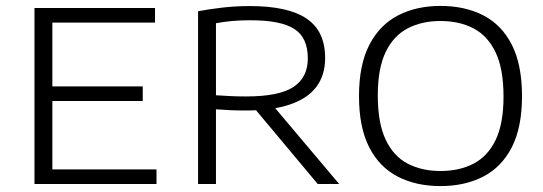

<svg xmlns="http://www.w3.org/2000/svg" viewBox="-20 -622 1837 649"><path d="M96.5 0V-595H504V-545.5H157V-49.5H509V0ZM132 -280.5V-330H462.5V-280.5Z M649.5 0V-584Q686.5 -591 730.8 -596.2Q775 -601.5 825 -601.5Q953.5 -601.5 1016.2 -559.2Q1079 -517 1079 -426Q1079 -367.5 1049 -328Q1019 -288.5 959.2 -268.5Q899.5 -248.5 811 -248.5Q783 -248.5 759 -249.5Q735 -250.5 710 -252.5V0ZM1054 0 819 -281H889.5L1126.5 0ZM812 -296Q923 -296 971.8 -328Q1020.5 -360 1020.5 -424.5Q1020.5 -495 974.8 -524.2Q929 -553.5 827.5 -553.5Q791.5 -553.5 764.2 -551Q737 -548.5 710 -543.5V-300Q738.5 -298.5 759.2 -297.2Q780 -296 812 -296Z M1469 7Q1386.5 7 1324.5 -25Q1262.5 -57 1228 -124.2Q1193.5 -191.5 1193.5 -297Q1193.5 -403 1228.5 -470.5Q1263.5 -538 1325.5 -570Q1387.5 -602 1469 -602Q1551.5 -602 1613.8 -570Q1676 -538 1710.2 -470.5Q1744.5 -403 1744.5 -297Q1744.5 -191.5 1710 -124.2Q1675.5 -57 1613.2 -25Q1551 7 1469 7ZM1469 -44Q1533 -44 1581 -69Q1629 -94 1655.5 -149.2Q1682 -204.5 1682 -295.5Q1682 -388.5 1655.5 -444.5Q1629 -500.5 1581 -525.8Q1533 -551 1469 -551Q1405.5 -551 1357.8 -526Q1310 -501 1283.5 -445.8Q1257 -390.5 1257 -299.5Q1257 -206.5 1283.5 -150.2Q1310 -94 1357.8 -69Q1405.5 -44 1469 -44Z"/></svg>

Font: Encode Sans SC SemiExpanded Light
Style: Regular
Weight: 300
Width: 6
Designer: Multiple Designers
Foundry: Impallari Type
Version: Version 3.002